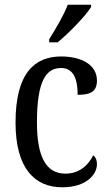

<svg xmlns="http://www.w3.org/2000/svg" viewBox="-20 -786 466 816"><path d="M189 -619V-606H225C275 -647 346 -721 367 -756V-766H268C251 -721 218 -666 189 -619ZM244 10C348 10 392 -45 392 -88C392 -107 386 -118 376 -126C356 -84 317 -48 258 -48C174 -48 137 -123 137 -266C137 -445 177 -497 240 -497C295 -497 310 -445 310 -383C367 -383 392 -398 392 -444C392 -510 327 -546 240 -546C130 -546 46 -479 46 -265C46 -70 128 10 244 10Z"/></svg>

Font: Noto Serif Sinhala Condensed
Style: Regular
Weight: 400
Width: 3
Designer: Jelle Bosma - Monotype Design Team
Foundry: Monotype Imaging Inc.
Version: Version 2.007